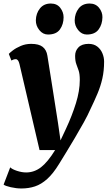

<svg xmlns="http://www.w3.org/2000/svg" viewBox="-50 -817 622 1090"><path d="M60.5 -453.5Q54 -481 39.5 -481Q27.5 -481 14.5 -473.5L0 -511Q5 -517 22.8 -530.8Q40.5 -544.5 67.8 -556.2Q95 -568 127 -568Q171 -568 192.5 -550.8Q214 -533.5 219 -501Q234.5 -404.5 249.5 -308.8Q264.5 -213 279.5 -117.5L293.5 -20L325 -87Q359 -160 381 -230.8Q403 -301.5 403 -363Q403 -397 396.5 -416.2Q390 -435.5 383.2 -453.2Q376.5 -471 376.5 -500.5Q376.5 -529 395.8 -548.5Q415 -568 453 -568Q482.5 -568 502 -553Q521.5 -538 531.2 -514.8Q541 -491.5 541 -467.5Q541 -415 531 -371Q521 -327 503.2 -285Q485.5 -243 462.5 -195.5Q448.5 -163.5 425 -121Q401.5 -78.5 375 -34Q348.5 10.5 324.8 49.5Q301 88.5 285.5 113.5Q251.5 169 217.8 199.2Q184 229.5 148.5 241.2Q113 253 72 253Q42.5 253 11 245.8Q-20.5 238.5 -29.5 231L8 133Q19 144 46.5 153Q74 162 98.5 162Q144.5 162 182.8 132.5Q221 103 263 35H174.5ZM222.5 -621Q193.5 -621 173.2 -646.2Q153 -671.5 153.5 -702Q154.5 -741.5 176.8 -769.2Q199 -797 238.5 -797Q273.5 -797 292.2 -772.5Q311 -748 311 -719Q311 -679 290.2 -650Q269.5 -621 222.5 -621ZM443 -621Q414 -621 393.8 -646.2Q373.5 -671.5 374 -702Q375 -741.5 396.8 -769.2Q418.5 -797 459 -797Q493 -797 512.5 -772.5Q532 -748 531.5 -719Q531 -679 510 -650Q489 -621 443 -621Z"/></svg>

Font: Merriweather Black
Style: Italic
Weight: 900
Italic angle: -7.8°
Designer: Eben Sorkin
Foundry: Eben Sorkin
Version: Version 2.200;gftools[0.9.31]